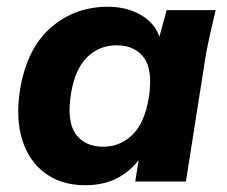

<svg xmlns="http://www.w3.org/2000/svg" viewBox="-20 -537 672 568"><path d="M232 11Q163 11 114.5 -24Q66 -59 46 -122.5Q26 -186 39 -270Q59 -393 130 -455Q201 -517 299 -517Q360 -517 403.5 -488.5Q447 -460 456 -412L446 -408L473 -507H618Q610 -474 602.5 -440.5Q595 -407 589 -375L530 0H380L396 -99H412Q388 -49 342.5 -19Q297 11 232 11ZM285 -103Q336 -103 372 -138.5Q408 -174 420 -247Q433 -329 406 -366Q379 -403 325 -403Q274 -403 238 -368Q202 -333 190 -260Q177 -178 204 -140.5Q231 -103 285 -103Z"/></svg>

Font: Mulish ExtraLight ExtraBold
Style: Italic
Weight: 800
Italic angle: -9°
Version: Version 3.603